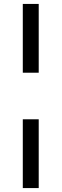

<svg xmlns="http://www.w3.org/2000/svg" viewBox="-20 -752 313 977"><path d="M96 -382V-732H177V-382ZM96 205V-145H177V205Z"/></svg>

Font: CST
Style: Italic
Weight: 400
Italic angle: -14°
Version: Version 1.00